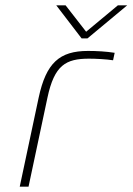

<svg xmlns="http://www.w3.org/2000/svg" viewBox="-20 -700 497 720"><path d="M314 -480C339 -480 378 -478 404 -474L410 -502C378 -507 343 -509 310 -509C203 -509 153 -464 125 -334L54 0H87L158 -334C184 -456 227 -480 314 -480ZM191 -680 286 -556H308L457 -680H422L303 -581L226 -680Z"/></svg>

Font: LT Wave Text Thin Italic
Style: Regular
Weight: 100
Designer: Daniel Lyons
Version: Version 2.5 (Glyphs App)